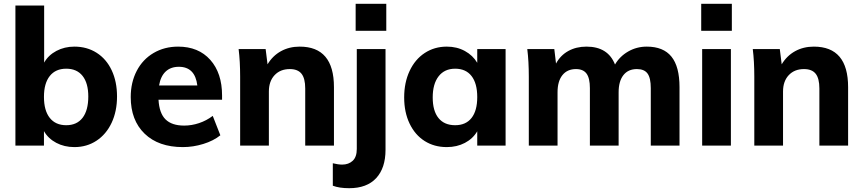

<svg xmlns="http://www.w3.org/2000/svg" viewBox="-20 -765 4536 1009"><path d="M595 -258Q595 -180 566.5 -119.5Q538 -59 487 -25.5Q436 8 371 8Q318 8 275.5 -14.5Q233 -37 211 -76V0H61V-736H212V-436Q234 -475 276.5 -497.5Q319 -520 371 -520Q437 -520 488 -487.5Q539 -455 567 -395.5Q595 -336 595 -258ZM444 -258Q444 -328 414 -366Q384 -404 328 -404Q272 -404 241.5 -365.5Q211 -327 211 -256Q211 -184 241.5 -145.5Q272 -107 328 -107Q384 -107 414 -146Q444 -185 444 -258Z M1147 -241H813Q817 -170 850 -137.5Q883 -105 948 -105Q987 -105 1026 -118Q1065 -131 1098 -156L1138 -54Q1102 -25 1048.5 -8.5Q995 8 941 8Q813 8 740 -62.5Q667 -133 667 -255Q667 -332 698.5 -392.5Q730 -453 787 -486.5Q844 -520 916 -520Q1023 -520 1085 -450.5Q1147 -381 1147 -263ZM816 -316H1017Q1005 -414 920 -414Q877 -414 850.5 -389Q824 -364 816 -316Z M1735 -307V0H1584V-300Q1584 -353 1564.5 -377.5Q1545 -402 1503 -402Q1453 -402 1423 -370Q1393 -338 1393 -284V0H1242V-362Q1242 -443 1234 -507H1376L1386 -427Q1413 -472 1456.5 -496Q1500 -520 1555 -520Q1735 -520 1735 -307Z M1778 100Q1812 100 1833.5 80Q1855 60 1855 18V-507H2006V22Q2006 118 1957 171Q1908 224 1815 224Q1763 224 1729 211V93Q1758 100 1778 100ZM1849 -745H2010V-603H1849Z M2637 -507V0H2488V-75Q2465 -36 2423 -14Q2381 8 2328 8Q2262 8 2211.5 -24Q2161 -56 2132.5 -115.5Q2104 -175 2104 -253Q2104 -331 2132.5 -392Q2161 -453 2212 -486.5Q2263 -520 2328 -520Q2381 -520 2423 -497Q2465 -474 2488 -435V-507ZM2488 -255Q2488 -327 2458 -365.5Q2428 -404 2372 -404Q2316 -404 2285 -364Q2254 -324 2254 -253Q2254 -182 2284.5 -144.5Q2315 -107 2372 -107Q2428 -107 2458 -145Q2488 -183 2488 -255Z M3551 -307V0H3400V-302Q3400 -355 3383 -378.5Q3366 -402 3327 -402Q3281 -402 3256 -370Q3231 -338 3231 -280V0H3080V-302Q3080 -354 3062.5 -378Q3045 -402 3007 -402Q2961 -402 2935.5 -370Q2910 -338 2910 -280V0H2759V-362Q2759 -443 2751 -507H2893L2902 -431Q2925 -474 2966.5 -497Q3008 -520 3062 -520Q3175 -520 3212 -426Q3237 -469 3281.5 -494.5Q3326 -520 3379 -520Q3466 -520 3508.5 -467.5Q3551 -415 3551 -307Z M3670 0V-507H3821V0ZM3665 -745H3826V-603H3665Z M4437 -307V0H4286V-300Q4286 -353 4266.5 -377.5Q4247 -402 4205 -402Q4155 -402 4125 -370Q4095 -338 4095 -284V0H3944V-362Q3944 -443 3936 -507H4078L4088 -427Q4115 -472 4158.5 -496Q4202 -520 4257 -520Q4437 -520 4437 -307Z"/></svg>

Font: Muli ExtraBold
Style: Regular
Weight: 800
Designer: Vernon Adams
Foundry: Vernon Adams
Version: Version 2.000